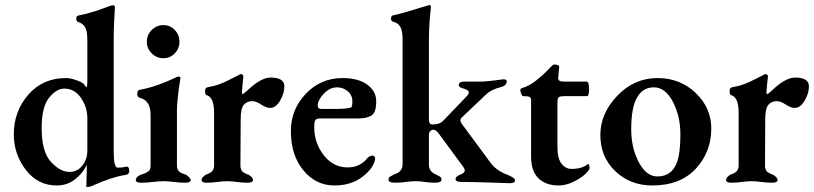

<svg xmlns="http://www.w3.org/2000/svg" viewBox="-20 -725 3243 765"><path d="M315 -389Q322 -378 324 -378Q328 -378 328 -402V-563Q328 -602 319 -617Q310 -632 290 -638Q284 -640 284 -651Q284 -662 292 -663Q328 -670 359.5 -680.5Q391 -691 407.5 -697.5Q424 -704 430 -704Q436 -704 438 -698Q438 -695 437 -679.5Q436 -664 434.5 -633.5Q433 -603 433 -564V-121Q433 -57 449 -57Q468 -57 484 -61Q488 -62 491.5 -58Q495 -54 495 -45Q495 -36 490 -32Q485 -28 480 -28Q427 -20 353 13Q339 20 327 20Q324 20 323.5 19.5Q323 19 324 17Q324 16 324 15Q324 8 325 -21Q326 -50 326 -61V-68Q310 -35 279 -10.5Q248 14 206 14Q131 14 83 -48Q35 -110 35 -190Q35 -281 92.5 -347.5Q150 -414 243 -414Q261 -414 285.5 -405Q310 -396 315 -389ZM236 -372Q205 -372 175.5 -335.5Q146 -299 146 -214Q146 -120 183 -80Q220 -40 257 -40Q288 -40 308 -65Q328 -90 328 -125V-254Q328 -298 302.5 -335Q277 -372 236 -372Z M690 -420Q699 -420 699 -415Q685 -324 685 -286V-65Q685 -61 685.5 -57.5Q686 -54 687.5 -51Q689 -48 690.5 -45.5Q692 -43 694.5 -41Q697 -39 698.5 -38Q700 -37 704 -35.5Q708 -34 709.5 -33Q711 -32 715.5 -30.5Q720 -29 721 -29Q739 -16 740 -8Q740 3 718 3Q697 3 673.5 0Q650 -3 631 -3Q613 -3 589 0Q565 3 543 3Q521 3 521 -8Q521 -19 539 -28Q541 -28 542 -29Q553 -33 556 -34Q559 -35 567 -39.5Q575 -44 577.5 -50Q580 -56 580 -65V-268Q580 -326 535 -336Q527 -338 527 -352Q527 -365 536 -367Q574 -374 610 -387Q646 -400 666.5 -410Q687 -420 690 -420ZM584.5 -512.5Q565 -532 565 -559Q565 -586 584.5 -605.5Q604 -625 631 -625Q658 -625 676.5 -605.5Q695 -586 695 -559Q695 -532 676.5 -512.5Q658 -493 631 -493Q604 -493 584.5 -512.5Z M939 -250 938 -65Q938 -61 938.5 -57.5Q939 -54 940.5 -51Q942 -48 943 -45.5Q944 -43 946.5 -41Q949 -39 950.5 -38Q952 -37 955 -35.5Q958 -34 959.5 -33Q961 -32 965 -30.5Q969 -29 970 -29Q988 -18 988 -8Q988 3 967 3Q946 3 924 0Q902 -3 885 -3Q868 -3 846 0Q824 3 803 3Q783 3 783 -8Q783 -18 800 -29Q801 -29 804.5 -30.5Q808 -32 809 -32.5Q810 -33 813.5 -34.5Q817 -36 818 -37Q819 -38 822 -40Q825 -42 826 -43.5Q827 -45 828.5 -47.5Q830 -50 831 -52.5Q832 -55 832.5 -58.5Q833 -62 833 -66V-276Q833 -338 803 -346Q797 -348 797 -362Q797 -375 806 -377Q834 -382 855.5 -390Q877 -398 901.5 -411Q926 -424 937 -429Q938 -429 938.5 -429.5Q939 -430 940 -430Q945 -430 950 -423Q950 -420 949 -412.5Q948 -405 946.5 -390Q945 -375 944 -360Q944 -350 946 -350Q950 -350 964 -363Q1019 -416 1058 -416Q1113 -416 1113 -381Q1113 -353 1096 -324Q1079 -295 1056 -295Q1041 -295 1020.5 -308.5Q1000 -322 986 -322Q964 -322 951.5 -307.5Q939 -293 939 -250Z M1345 -414Q1407 -414 1443 -388Q1479 -362 1479 -321Q1479 -275 1459 -264Q1439 -253 1407 -253H1255Q1242 -253 1237 -247Q1232 -241 1232 -219Q1232 -155 1270 -106.5Q1308 -58 1365 -58Q1417 -58 1447 -99Q1457 -105 1464 -105Q1471 -105 1473.5 -98Q1476 -91 1473 -84Q1464 -50 1420.5 -18Q1377 14 1312 14Q1239 14 1189 -46Q1139 -106 1139 -203Q1139 -289 1198.5 -351.5Q1258 -414 1345 -414ZM1323 -377Q1294 -377 1270 -351.5Q1246 -326 1246 -305Q1246 -291 1260 -291H1322Q1357 -291 1377 -296Q1384 -297 1384 -321Q1384 -346 1365.5 -361.5Q1347 -377 1323 -377Z M1795 -11Q1795 -22 1813.5 -29Q1832 -36 1832 -46Q1832 -50 1826 -60L1728 -193Q1717 -208 1706 -208Q1699 -208 1694 -202.5Q1689 -197 1689 -187V-69Q1689 -40 1719 -29Q1720 -28 1724 -26Q1728 -24 1730 -23Q1732 -22 1734.5 -20Q1737 -18 1738 -15Q1739 -12 1739 -9Q1739 3 1713 3Q1691 3 1673 0Q1655 -3 1637 -3Q1619 -3 1597 0Q1575 3 1553 3Q1528 3 1528 -9Q1528 -12 1529 -15Q1530 -18 1532.5 -20Q1535 -22 1537 -23Q1539 -24 1543 -26Q1547 -28 1548 -29Q1559 -33 1565.5 -36.5Q1572 -40 1578 -48.5Q1584 -57 1584 -70V-567Q1584 -602 1575 -618Q1566 -634 1545 -639Q1538 -641 1538 -652Q1538 -662 1547 -664Q1582 -671 1687 -704H1688L1689 -705Q1697 -705 1697 -696Q1697 -692 1695 -676Q1693 -660 1691 -629.5Q1689 -599 1689 -562V-248Q1689 -229 1703 -229Q1732 -229 1746 -244L1839 -341Q1848 -350 1848 -357Q1848 -367 1821 -374Q1808 -378 1808 -386Q1808 -400 1830 -400H1904Q1917 -400 1986 -409Q1999 -409 1999 -401Q1999 -384 1976 -378Q1936 -368 1916 -348L1819 -256Q1809 -245 1822 -229L1937 -73Q1961 -43 2006 -27Q2008 -26 2012 -24Q2016 -22 2019 -20.5Q2022 -19 2025.5 -16.5Q2029 -14 2030.5 -11Q2032 -8 2032 -5Q2032 5 2009 5Q2004 5 1937 2.5Q1870 0 1822 0Q1795 0 1795 -11Z M2206 14Q2155 14 2125.5 -14.5Q2096 -43 2096 -102V-327Q2096 -336 2089.5 -339Q2083 -342 2063 -342Q2061 -342 2057 -351Q2053 -360 2053 -366Q2053 -371 2059 -374Q2087 -381 2116.5 -404.5Q2146 -428 2164.5 -448Q2183 -468 2187 -468Q2209 -468 2208 -458L2204 -414Q2204 -400 2224 -400H2317Q2327 -400 2327 -371Q2327 -342 2319 -342H2235Q2212 -342 2206.5 -338Q2201 -334 2201 -316V-140Q2201 -93 2217.5 -72.5Q2234 -52 2257 -52Q2298 -52 2321 -70Q2326 -75 2328 -64Q2329 -60 2329 -55Q2329 -48 2312.5 -32Q2296 -16 2265.5 -1Q2235 14 2206 14Z M2585 -377Q2542 -377 2519 -338Q2495 -298 2495 -210Q2495 -136 2525 -79Q2555 -22 2599 -22Q2655 -22 2676 -75Q2691 -112 2691 -189Q2691 -262 2661 -319.5Q2631 -377 2585 -377ZM2600 -414Q2690 -414 2752 -354.5Q2814 -295 2814 -213Q2814 -119 2752 -52.5Q2690 14 2579 14Q2491 14 2431.5 -43Q2372 -100 2372 -187Q2372 -273 2439.5 -343.5Q2507 -414 2600 -414Z M3029 -250 3028 -65Q3028 -61 3028.5 -57.5Q3029 -54 3030.5 -51Q3032 -48 3033 -45.5Q3034 -43 3036.5 -41Q3039 -39 3040.5 -38Q3042 -37 3045 -35.5Q3048 -34 3049.5 -33Q3051 -32 3055 -30.5Q3059 -29 3060 -29Q3078 -18 3078 -8Q3078 3 3057 3Q3036 3 3014 0Q2992 -3 2975 -3Q2958 -3 2936 0Q2914 3 2893 3Q2873 3 2873 -8Q2873 -18 2890 -29Q2891 -29 2894.5 -30.5Q2898 -32 2899 -32.5Q2900 -33 2903.5 -34.5Q2907 -36 2908 -37Q2909 -38 2912 -40Q2915 -42 2916 -43.5Q2917 -45 2918.5 -47.5Q2920 -50 2921 -52.5Q2922 -55 2922.5 -58.5Q2923 -62 2923 -66V-276Q2923 -338 2893 -346Q2887 -348 2887 -362Q2887 -375 2896 -377Q2924 -382 2945.5 -390Q2967 -398 2991.5 -411Q3016 -424 3027 -429Q3028 -429 3028.5 -429.5Q3029 -430 3030 -430Q3035 -430 3040 -423Q3040 -420 3039 -412.5Q3038 -405 3036.5 -390Q3035 -375 3034 -360Q3034 -350 3036 -350Q3040 -350 3054 -363Q3109 -416 3148 -416Q3203 -416 3203 -381Q3203 -353 3186 -324Q3169 -295 3146 -295Q3131 -295 3110.5 -308.5Q3090 -322 3076 -322Q3054 -322 3041.5 -307.5Q3029 -293 3029 -250Z"/></svg>

Font: EB Garamond 12
Style: Bold
Weight: 700
Version: Version 0.016